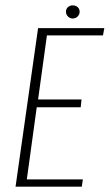

<svg xmlns="http://www.w3.org/2000/svg" viewBox="-20 -696 409 716"><path d="M38 0 122 -591H369L364 -564H155L122 -325H284L281 -296H117L80 -27H289L285 0ZM251 -627Q241 -627 233.5 -634.5Q226 -642 226 -652Q226 -663 233.5 -669.5Q241 -676 251 -676Q262 -676 269.5 -669.5Q277 -663 277 -652Q277 -642 269.5 -634.5Q262 -627 251 -627Z"/></svg>

Font: Alumni Sans ExtraLight
Style: Italic
Weight: 250
Italic angle: -8°
Version: Version 1.016